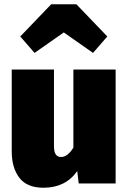

<svg xmlns="http://www.w3.org/2000/svg" viewBox="-20 -860 604 900"><path d="M184 20Q106 20 70.5 -27Q35 -74 35 -150V-534H233V-176Q233 -148 241.5 -136Q250 -124 266 -124Q297 -124 324 -168V-534H522V0H349L342 -58Q287 20 184 20ZM416 -612 279 -708 142 -612 75 -689 220 -840H338L483 -689Z"/></svg>

Font: Trujillo Black
Style: Regular
Weight: 900
Designer: Fira Sans original fonts by bBox Type GmbH, Carrois Corporate GbR, & Edenspiekermann AG / Changes by Cristiano Sobral
Foundry: Fira Sans original fonts by bBox Type GmbH, Carrois Corporate GbR, & Edenspiekermann AG / Changes by Cristiano Sobral
Version: Version 4.301;July 28, 2020;FontCreator 13.0.0.2655 64-bit